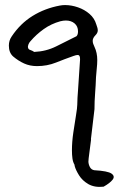

<svg xmlns="http://www.w3.org/2000/svg" viewBox="-20 -520 499 758"><path d="M389 217Q354 221 329 207Q305 193 292 172Q279 151 275 136Q274 133 274 130Q268 120 266 105.5Q264 91 264 74Q264 40 269.5 3Q275 -34 280 -64.5Q285 -95 285 -106Q285 -120 286 -134.5Q287 -149 288 -163L296 -284V-288Q296 -303 287 -303Q281 -303 270 -299Q236 -287 201 -273Q166 -259 126 -259Q98 -259 75 -269.5Q52 -280 32 -297Q15 -312 15 -340Q15 -360 26 -376Q60 -427 108.5 -457Q157 -487 216 -498Q221 -499 226 -499.5Q231 -500 237 -500Q262 -500 288 -491Q314 -482 333.5 -465Q353 -448 360 -424Q362 -418 364 -412Q366 -406 366 -400Q366 -390 357 -381Q346 -370 346 -359Q346 -353 348 -347Q350 -341 353 -335Q364 -312 364 -283Q364 -267 362 -249.5Q360 -232 359 -215Q358 -184 355.5 -152Q353 -120 353 -89L339 29Q340 31 339 35L330 105Q330 113 329 119Q330 131 335.5 140.5Q341 150 352 152Q406 155 420.5 165.5Q435 176 424.5 189.5Q414 203 389 217ZM115 -315Q162 -317 202 -337Q242 -357 282 -377Q288 -383 288 -396Q288 -416 274.5 -427.5Q261 -439 240 -439Q230 -439 218 -436Q182 -426 152.5 -405Q123 -384 100 -357Q95 -352 92 -344Q89 -336 91 -331Q92 -325 100 -322.5Q108 -320 115 -315Z"/></svg>

Font: Mynerve
Style: Regular
Weight: 400
Designer: Carolina Short
Foundry: Carolina Short
Version: Version 1.000; ttfautohint (v1.8.4.7-5d5b)